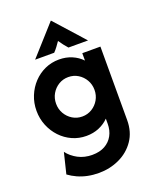

<svg xmlns="http://www.w3.org/2000/svg" viewBox="-158 -728 829 1037"><g transform="rotate(-20 257.0 -209.0)"><path d="M227.8 222.2Q195.1 222.2 164.6 216Q134 209.7 107.3 197.6Q80.6 185.4 59 169.4L88.2 50Q110.4 79.9 146.5 99Q182.6 118.1 227.8 118.1Q270.8 118.1 300.7 101.4Q330.6 84.7 346.5 55.5Q362.5 26.3 362.5 -11.8V-41Q338.9 -16.7 305.9 -2.8Q272.9 11.1 233.3 11.1Q190 11.1 152.3 -5.9Q114.6 -22.9 86.1 -53.1Q57.6 -83.3 41.3 -123.3Q25 -163.2 25 -208.3Q25 -253.5 41.3 -293.4Q57.6 -333.3 86.1 -363.5Q114.6 -393.8 152.3 -410.8Q190 -427.8 233.3 -427.8Q273.6 -427.8 306.9 -413.5Q340.3 -399.3 363.9 -374.3V-416.7H468.1V5.6Q468.1 73.6 434.7 122.2Q401.4 170.8 346.5 196.5Q291.6 222.2 227.8 222.2ZM247.8 -95.1Q278.5 -95.1 303.6 -110.5Q328.7 -125.9 343.5 -151.5Q358.3 -177.1 358.3 -208.3Q358.3 -239.6 343.5 -265.2Q328.7 -290.8 303.7 -306.2Q278.7 -321.5 248 -321.5Q217.4 -321.5 192.3 -306.2Q167.2 -290.8 152.3 -265.2Q137.5 -239.6 137.5 -208.3Q137.5 -177.1 152.3 -151.5Q167.1 -125.9 192.1 -110.5Q217.1 -95.1 247.8 -95.1ZM112.5 -470.8 263.9 -639.6H265.3L416.7 -470.8H304.2Q293.1 -483.3 283.3 -495.8Q273.6 -508.3 263.2 -523.6Q252.8 -508.3 243.4 -495.8Q234 -483.3 222.2 -470.8Z"/></g></svg>

Font: Afacad Flux
Style: Regular
Weight: 400
Designer: Kristian Moeller
Foundry: Dicotype
Version: Version 1.100